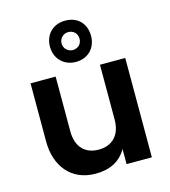

<svg xmlns="http://www.w3.org/2000/svg" viewBox="-122 -929 916 1034"><g transform="rotate(-15 336.5 -412.5)"><path d="M373 -754C392 -735 392 -701 373 -682C363 -673 350 -668 337 -668C324 -668 312 -673 302 -682C282 -701 282 -735 302 -754C312 -764 324 -768 337 -768C350 -768 363 -764 373 -754ZM457 -249C457 -162 409 -114 333 -114C257 -114 210 -162 210 -249V-554H70V-229C70 -97 144 7 284 7C364 7 422 -23 457 -84V0H598V-554H457ZM451 -717C451 -786 406 -832 337 -832C269 -832 222 -785 222 -717C222 -650 270 -602 337 -602C405 -602 451 -650 451 -717Z"/></g></svg>

Font: Matrixport Bold
Style: Regular
Weight: 600
Designer: Ninad Kale (Devanagari), Jonny Pinhorn (Latin)
Foundry: Indian Type Foundry
Version: Version 2.000;PS 1.0;hotconv 1.0.79;makeotf.lib2.5.61930; tt